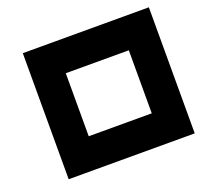

<svg xmlns="http://www.w3.org/2000/svg" viewBox="-91 -584 723 687"><g transform="rotate(-20 270.0 -240.0)"><path d="M60 -480H540V0H60ZM180 -360V-120H420V-360Z"/></g></svg>

Font: SOV_raksil
Style: Book
Weight: 400
Version: Version 1.00